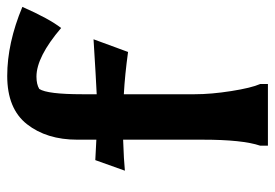

<svg xmlns="http://www.w3.org/2000/svg" viewBox="-138 -642 780 545"><g transform="rotate(-90 252.5 -370.0)"><path d="M257 -208Q257 -161 266 -104Q275 -47 286 -22V0H111V-22Q128 -72 128 -185V-411Q69 -409 40 -406L70 -490L128 -487V-541Q128 -628 172 -684Q216 -740 309 -740Q402 -740 505 -697Q471 -620 445 -587Q363 -657 307 -657Q285 -657 272 -649Q257 -626 257 -527V-486Q301 -488 413 -495L377 -397Q312 -406 257 -409Z"/></g></svg>

Font: Asul
Style: Bold
Weight: 700
Designer: Mariela Monsalve
Foundry: Mariela Monsalve
Version: Version 1.002